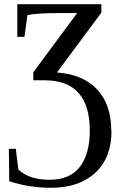

<svg xmlns="http://www.w3.org/2000/svg" viewBox="-20 -675 579 911"><path d="M508 -54H509Q509 74 432 145Q355 216 222 216Q118 216 24 185L22 31H55L67 129Q118 178 215 178Q312 178 359 116.5Q406 55 406 -55Q406 -294 192 -294H138V-332L346 -613H262Q149 -613 110 -603L96 -500H62V-655H461V-615L250 -331Q372 -323 440 -251.5Q508 -180 508 -54Z"/></svg>

Font: Libra Serif Modern
Style: Regular
Weight: 400
Designer: Stefan Peev, Context Ltd
Foundry: Stefan Peev, Context Ltd
Version: Version 1.000